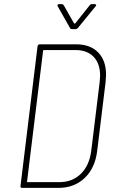

<svg xmlns="http://www.w3.org/2000/svg" viewBox="-20 -916 562 936"><path d="M80 -10 163 -690Q165 -700 174 -700H351Q420 -700 458.5 -660.5Q497 -621 497 -552Q497 -542 495 -518L454 -182Q444 -97 393 -48.5Q342 0 265 0H88Q78 0 80 -10ZM115 -28H269Q333 -28 374.5 -69Q416 -110 425 -182L466 -517Q468 -537 468 -547Q468 -606 436.5 -639Q405 -672 348 -672H194Q190 -672 190 -668L112 -32Q111 -31 112 -29.5Q113 -28 115 -28ZM260 -889Q260 -896 269 -896H280Q287 -896 291 -890L341 -802Q342 -801 344 -801Q346 -801 347 -802L417 -890Q421 -896 429 -896H441Q447 -896 448.5 -892.5Q450 -889 445 -884L360 -780Q355 -774 347 -774H332Q323 -774 321 -780L262 -884Z"/></svg>

Font: Barlow Semi Condensed Thin
Style: Italic
Weight: 250
Width: 4
Italic angle: -7°
Designer: Jeremy Tribby
Foundry: Tribby Type
Version: Version 1.408